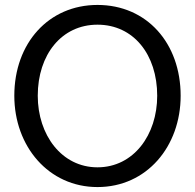

<svg xmlns="http://www.w3.org/2000/svg" viewBox="-20 -742 790 778"><path d="M375 16C575 16 712 -149 712 -354C712 -567 575 -722 375 -722C177 -722 38 -567 38 -354C38 -149 177 16 375 16ZM375 -64C230 -64 133 -195 133 -354C133 -521 230 -642 375 -642C521 -642 617 -521 617 -354C617 -195 521 -64 375 -64Z"/></svg>

Font: Alpha Lyrae Medium
Style: Regular
Weight: 500
Designer: Nikolay Petroussenko, Plamen Motev
Foundry: Fontfabric LLC
Version: Version 1.000;hotconv 1.0.109;makeotfexe 2.5.65596